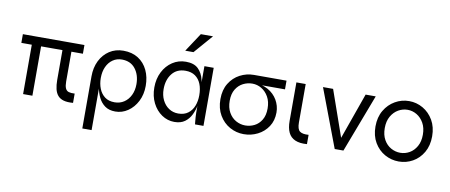

<svg xmlns="http://www.w3.org/2000/svg" viewBox="-79 -1095 3813 1628"><g transform="rotate(10 1827.5 -281.0)"><path d="M140 -450H220V0H140ZM580 -500V-425H50V-500ZM481 -169Q481 -131 490 -110.5Q499 -90 518.5 -84Q538 -78 570 -80V0Q521 4 489 -5Q457 -14 438.5 -35.5Q420 -57 412 -90.5Q404 -124 404 -169V-450H481Z M935 10Q880 10 845 -15.5Q810 -41 790.5 -81.5Q771 -122 763 -166.5Q755 -211 755 -249H685Q685 -324 714 -383Q743 -442 795 -476Q847 -510 915 -510Q990 -510 1043 -476Q1096 -442 1124 -383Q1152 -324 1152 -249Q1152 -174 1122 -115.5Q1092 -57 1042.5 -23.5Q993 10 935 10ZM915 -66Q961 -66 996.5 -89.5Q1032 -113 1052 -154.5Q1072 -196 1072 -249Q1072 -329 1031 -381.5Q990 -434 915 -434Q871 -434 837 -410.5Q803 -387 784 -345.5Q765 -304 765 -249Q765 -199 781.5 -157.5Q798 -116 831 -91Q864 -66 915 -66ZM685 -249 757 -259 765 -249V200H685Z M1443 10Q1384 10 1334.5 -23.5Q1285 -57 1255.5 -115.5Q1226 -174 1226 -249Q1226 -324 1256 -383Q1286 -442 1337.5 -476Q1389 -510 1453 -510Q1523 -510 1559.5 -474.5Q1596 -439 1609.5 -380Q1623 -321 1623 -249Q1623 -211 1615 -166.5Q1607 -122 1587.5 -81.5Q1568 -41 1533 -15.5Q1498 10 1443 10ZM1463 -66Q1514 -66 1547.5 -91Q1581 -116 1597 -157.5Q1613 -199 1613 -249Q1613 -304 1596.5 -345.5Q1580 -387 1546.5 -410.5Q1513 -434 1463 -434Q1388 -434 1347 -381.5Q1306 -329 1306 -249Q1306 -196 1326.5 -154.5Q1347 -113 1382.5 -89.5Q1418 -66 1463 -66ZM1613 -500H1693V0H1620Q1620 -3 1618 -21Q1616 -39 1614.5 -61.5Q1613 -84 1613 -100ZM1430 -601 1536 -762H1641L1501 -601Z M2040 10Q1976 10 1920 -21Q1864 -52 1829.5 -110.5Q1795 -169 1795 -249Q1795 -329 1829.5 -385Q1864 -441 1920 -470.5Q1976 -500 2040 -500L2050 -435Q2085 -435 2116 -427Q2147 -419 2173 -404.5Q2199 -390 2219.5 -370Q2240 -350 2254 -326Q2268 -302 2275.5 -275Q2283 -248 2283 -219Q2283 -149 2249 -97.5Q2215 -46 2159.5 -18Q2104 10 2040 10ZM2040 -65Q2082 -65 2119 -83.5Q2156 -102 2179.5 -141Q2203 -180 2203 -239Q2203 -298 2179.5 -339.5Q2156 -381 2119 -403Q2082 -425 2040 -425Q1998 -425 1960.5 -406Q1923 -387 1899 -348Q1875 -309 1875 -249Q1875 -190 1898.5 -148.5Q1922 -107 1960 -86Q1998 -65 2040 -65ZM2320 -500V-425H2040V-500Z M2584 0Q2522 5 2482 -12.5Q2442 -30 2423.5 -69Q2405 -108 2405 -169V-500H2485V-169Q2485 -111 2508.5 -93.5Q2532 -76 2584 -80Z M2872 -69H2848L3001 -500H3088L2898 0H2823L2634 -500H2721Z M3375 10Q3311 10 3255 -21Q3199 -52 3164.5 -110.5Q3130 -169 3130 -249Q3130 -329 3164.5 -387.5Q3199 -446 3255 -478Q3311 -510 3375 -510Q3439 -510 3494.5 -478Q3550 -446 3584 -387.5Q3618 -329 3618 -249Q3618 -169 3584 -110.5Q3550 -52 3494.5 -21Q3439 10 3375 10ZM3375 -65Q3417 -65 3454 -86Q3491 -107 3514.5 -148.5Q3538 -190 3538 -249Q3538 -308 3514.5 -349.5Q3491 -391 3454 -413Q3417 -435 3375 -435Q3333 -435 3295.5 -413.5Q3258 -392 3234 -350.5Q3210 -309 3210 -249Q3210 -190 3233.5 -148.5Q3257 -107 3295 -86Q3333 -65 3375 -65Z"/></g></svg>

Font: Syne
Style: Regular
Weight: 400
Designer: Lucas Descroix
Foundry: Bonjour Monde
Version: Version 2.200